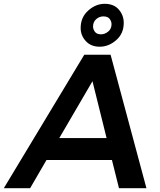

<svg xmlns="http://www.w3.org/2000/svg" viewBox="-74 -987 841 1007"><path d="M449 -742Q403 -742 376 -771.5Q349 -801 349 -840Q349 -896 388.5 -931.5Q428 -967 475 -967Q523 -967 549 -937Q575 -907 575 -867Q575 -811 535.5 -776.5Q496 -742 449 -742ZM456 -807Q475.5 -807 493.2 -821.2Q511 -835.5 511 -860Q511 -875 501 -888Q491 -901 468 -901Q446.5 -901 430.2 -886.2Q414 -871.5 414 -848Q414 -833.5 423.8 -820.2Q433.5 -807 456 -807ZM694 0H550L513 -148H170L84 0H-54L368 -700H506ZM485 -263 411 -561 237 -263Z"/></svg>

Font: Argentum Sans Medium
Style: Italic
Weight: 500
Italic angle: -11°
Designer: Julieta Ulanovsky (font), Cristiano Sobral (main changes and remaster)
Foundry: Julieta Ulanovsky (font), Cristiano Sobral (main changes and remaster)
Version: Version 2.007;June 15, 2022;FontCreator 14.0.0.2814 64-bit; 